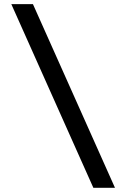

<svg xmlns="http://www.w3.org/2000/svg" viewBox="-20 -806 626 919"><path d="M426.8 92.8 34.2 -786.1H137.7L530.3 92.8Z"/></svg>

Font: Cascadia Mono PL
Style: Regular
Weight: 400
Monospace: yes
Designer: Aaron Bell
Foundry: Saja Typeworks
Version: Version 2102.003